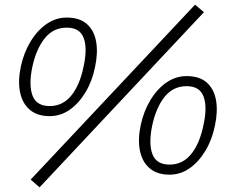

<svg xmlns="http://www.w3.org/2000/svg" viewBox="-20 -743 972 820"><path d="M69 -459Q82 -519 111 -566.5Q140 -614 179.5 -641Q219 -668 265 -668Q320 -668 351 -640.5Q382 -613 390.5 -565.5Q399 -518 386 -457Q374 -397 345.5 -349.5Q317 -302 278 -274.5Q239 -247 192 -247Q139 -247 107 -274.5Q75 -302 65.5 -350Q56 -398 69 -459ZM118 -457Q102 -379 119 -334.5Q136 -290 192 -290Q248 -290 284.5 -335Q321 -380 337 -459Q354 -536 337.5 -580.5Q321 -625 265 -625Q208 -625 171.5 -580Q135 -535 118 -457ZM813 -723 851 -691 149 57 111 24ZM581 -209Q594 -269 623 -316.5Q652 -364 691.5 -391Q731 -418 777 -418Q832 -418 863 -390.5Q894 -363 902.5 -315.5Q911 -268 898 -207Q886 -147 857.5 -99.5Q829 -52 790 -24.5Q751 3 704 3Q651 3 619 -24.5Q587 -52 577.5 -100Q568 -148 581 -209ZM630 -207Q614 -129 631 -84.5Q648 -40 704 -40Q760 -40 796.5 -85Q833 -130 849 -209Q866 -286 849.5 -330.5Q833 -375 777 -375Q720 -375 683.5 -330Q647 -285 630 -207Z"/></svg>

Font: Epunda Sans Light
Style: Italic
Weight: 300
Italic angle: -12.0243°
Designer: Simon Atzbach
Foundry: typofactur
Version: Version 2.204